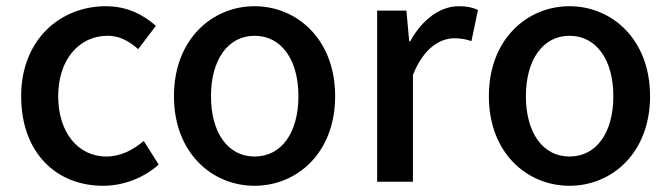

<svg xmlns="http://www.w3.org/2000/svg" viewBox="-20 -584 2157 617"><path d="M311 13C374 13 439 -10 490 -55L442 -131C409 -103 368 -81 322 -81C231 -81 167 -158 167 -275C167 -391 233 -469 326 -469C363 -469 394 -453 424 -426L481 -501C441 -536 390 -564 320 -564C175 -564 48 -458 48 -275C48 -92 162 13 311 13Z M798 13C934 13 1057 -92 1057 -275C1057 -458 934 -564 798 -564C662 -564 539 -458 539 -275C539 -92 662 13 798 13ZM798 -81C712 -81 658 -158 658 -275C658 -391 712 -469 798 -469C885 -469 939 -391 939 -275C939 -158 885 -81 798 -81Z M1192 0H1307V-343C1341 -430 1395 -461 1440 -461C1462 -461 1476 -458 1495 -452L1516 -552C1499 -560 1481 -564 1454 -564C1395 -564 1337 -522 1298 -451H1295L1286 -550H1192Z M1810 13C1946 13 2069 -92 2069 -275C2069 -458 1946 -564 1810 -564C1674 -564 1551 -458 1551 -275C1551 -92 1674 13 1810 13ZM1810 -81C1724 -81 1670 -158 1670 -275C1670 -391 1724 -469 1810 -469C1897 -469 1951 -391 1951 -275C1951 -158 1897 -81 1810 -81Z"/></svg>

Font: Noto Sans HK Medium
Style: Regular
Weight: 500
Designer: Ryoko NISHIZUKA 西塚涼子 (kana, bopomofo & ideographs); Paul D. Hunt (Latin, Greek & Cyrillic); Sandoll Communications 산돌커뮤니
Foundry: Adobe
Version: Version 2.002;hotconv 1.0.116;makeotfexe 2.5.65601